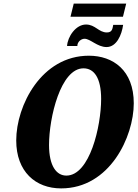

<svg xmlns="http://www.w3.org/2000/svg" viewBox="-20 -1034 768 1065"><path d="M371 -941H662L680 -1014H389ZM571 -773C626 -773 655 -839 663 -896H608C604 -876 603 -854 573 -854C527 -854 509 -898 457 -898C400 -898 355 -830 352 -779H409C409 -802 430 -819 449 -819C481 -819 520 -773 571 -773ZM319 11C589 11 722 -276 722 -461C722 -644 607 -725 473 -725C210 -725 70 -449 70 -255C70 -82 177 11 319 11ZM348 -60C294 -60 252 -112 252 -230C252 -381 316 -655 443 -655C502 -655 541 -602 541 -485C541 -334 478 -60 348 -60Z"/></svg>

Font: Noto Serif Condensed Black
Style: Italic
Weight: 900
Width: 3
Italic angle: -12°
Designer: Monotype Design Team
Foundry: Monotype Imaging Inc.
Version: Version 2.013